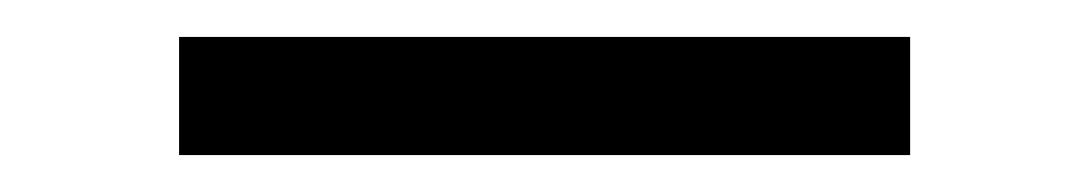

<svg xmlns="http://www.w3.org/2000/svg" viewBox="-20 -20 590 104"><path d="M473 64H77V0H473Z"/></svg>

Font: Lode
Style: Regular
Weight: 400
Monospace: yes
Designer: Belleve Invis
Foundry: Belleve Invis
Version: Version 29.2.0; ttfautohint (v1.8.3)